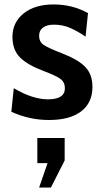

<svg xmlns="http://www.w3.org/2000/svg" viewBox="-20 -530 463 864"><path d="M200 10Q112.5 10 31 -27L42 -133Q127 -83 196 -83Q272 -83 272 -133Q272 -160 252 -174.8Q232 -189.5 180 -209Q105.5 -236.5 70.8 -270.8Q36 -305 36 -364Q36 -429 86.2 -469.5Q136.5 -510 221 -510Q306 -510 376 -471L365 -365Q326.5 -391.5 293.5 -405.2Q260.5 -419 223 -419Q191 -419 173.5 -406Q156 -393 156 -369Q156 -342 176.5 -328Q197 -314 259 -290Q332 -262 364 -228.5Q396 -195 396 -139Q396 -67.5 345.2 -28.8Q294.5 10 200 10ZM271 192 209 314H156L194 204H148V91H271Z"/></svg>

Font: Cabin
Style: Bold
Weight: 700
Designer: Pablo Impallari
Foundry: Pablo Impallari. http://www.impallari.com Igino Marini. http://www.ikern.com
Version: Version 3.001;hotconv 1.0.109;makeotfexe 2.5.65596